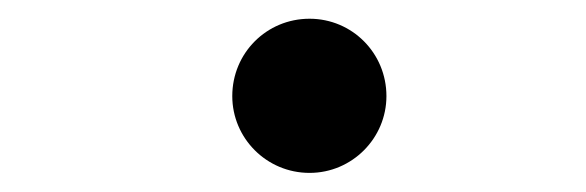

<svg xmlns="http://www.w3.org/2000/svg" viewBox="-20 -459 626 205"><path d="M310.5 -274.4C356 -274.4 392.6 -311.5 392.6 -356.4C392.6 -402.3 356 -439 310.5 -439C264.6 -439 228 -402.3 228 -356.4C228 -311.5 264.6 -274.4 310.5 -274.4Z"/></svg>

Font: Cascadia Code SemiBold
Style: Italic
Weight: 600
Italic angle: -10°
Monospace: yes
Designer: Aaron Bell
Foundry: Saja Typeworks
Version: Version 2404.023